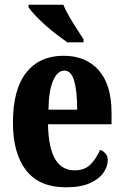

<svg xmlns="http://www.w3.org/2000/svg" viewBox="-20 -786 525 816"><path d="M260 10Q147 10 91 -62Q35 -134 35 -265Q35 -406 91.5 -477.5Q148 -549 250 -549Q345 -549 399.5 -487.5Q454 -426 454 -307V-258H184Q186 -157 214.5 -109.5Q243 -62 297 -62Q340 -62 365 -87.5Q390 -113 405 -149Q418 -145 428 -134Q438 -123 438 -105Q438 -79 420 -52.5Q402 -26 363 -8Q324 10 260 10ZM308 -320Q308 -397 295.5 -441.5Q283 -486 254 -486Q224 -486 205.5 -443Q187 -400 186 -320ZM266 -606Q246 -620 220.5 -639.5Q195 -659 170.5 -681Q146 -703 127.5 -723Q109 -743 101 -756V-766H249Q258 -744 273.5 -717Q289 -690 306 -664Q323 -638 335 -619V-606Z"/></svg>

Font: Noto Serif ExtraCondensed ExtraBold
Style: Regular
Weight: 800
Width: 2
Designer: Monotype Design Team
Foundry: Monotype Imaging Inc.
Version: Version 2.013; ttfautohint (v1.8.4.7-5d5b)